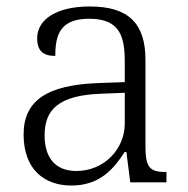

<svg xmlns="http://www.w3.org/2000/svg" viewBox="-20 -564 582 594"><path d="M201 10C291 10 333 -44 366 -94H371L383 0H495V-32H491C442 -32 430 -48 430 -112V-379C430 -491 378 -544 258 -544C152 -544 95 -502 95 -446C95 -406 114 -391 151 -391C151 -460 169 -506 256 -506C352 -506 366 -450 366 -372V-310L283 -307C127 -301 53 -254 53 -148C53 -40 117 10 201 10ZM216 -35C148 -35 118 -80 118 -145C118 -224 160 -269 292 -274L366 -277V-181C366 -105 304 -35 216 -35Z"/></svg>

Font: Noto Serif Georgian Light
Style: Regular
Weight: 300
Designer: Monotype Design Team, Akaki Razmadze
Foundry: Google LLC
Version: Version 2.003